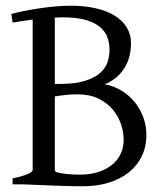

<svg xmlns="http://www.w3.org/2000/svg" viewBox="-20 -650 590 677"><path d="M201.7 -588.9Q194.8 -588.9 187.7 -588.6Q180.7 -588.4 173.3 -587.9V-354H189.9Q245.6 -354 280 -365Q314.5 -376 333.5 -393.1Q352.5 -410.2 359.4 -431.6Q366.2 -453.1 366.2 -474.1Q366.2 -498.5 358.2 -519.5Q350.1 -540.5 331.1 -555.9Q312 -571.3 280.5 -580.1Q249 -588.9 201.7 -588.9ZM253.9 -317.4Q230.5 -317.4 210.7 -315.2Q190.9 -313 173.3 -310.1V-50.8Q173.3 -46.9 177.7 -43.5Q186 -40.5 196.8 -38.8Q207.5 -37.1 218.8 -36.1Q230 -35.2 241.2 -34.7Q252.4 -34.2 262.2 -34.2Q297.4 -34.2 325.7 -43.2Q354 -52.2 374.3 -68.4Q394.5 -84.5 405.3 -107.2Q416 -129.9 416 -157.2Q416 -184.1 406.5 -212.4Q397 -240.7 377.2 -264.2Q357.4 -287.6 326.9 -302.5Q296.4 -317.4 253.9 -317.4ZM496.1 -173.8Q496.1 -132.3 479.7 -98.9Q463.4 -65.4 433.8 -42Q404.3 -18.6 363.3 -5.9Q322.3 6.8 272.9 6.8Q262.2 6.8 247.3 6.6Q232.4 6.3 215.3 5.9Q198.2 5.4 180.2 4.9Q162.1 4.4 145 3.4Q104.5 2 60.1 0H24.4V-21Q57.6 -27.8 76.4 -35.9Q95.2 -43.9 95.2 -50.8V-581.1Q76.7 -578.6 58.8 -575.9Q41 -573.2 24.4 -570.3L20 -600.6Q39.1 -606 64.2 -611.1Q89.4 -616.2 117.2 -620.4Q145 -624.5 173.8 -627.2Q202.6 -629.9 229 -629.9Q277.8 -629.9 317.4 -620.8Q356.9 -611.8 384.5 -594.7Q412.1 -577.6 427 -553.2Q441.9 -528.8 441.9 -498Q441.9 -445.3 417 -407.5Q392.1 -369.6 349.1 -353Q380.4 -347.2 407.2 -331.1Q434.1 -314.9 453.9 -291.3Q473.6 -267.6 484.9 -237.5Q496.1 -207.5 496.1 -173.8Z"/></svg>

Font: Gentium Plus Viet
Style: Regular
Weight: 400
Designer: J. Victor Gaultney, Annie Olsen, Iska Routamaa, Becca Hirsbrunner
Foundry: SIL International
Version: Version 5.000